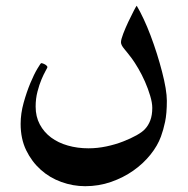

<svg xmlns="http://www.w3.org/2000/svg" viewBox="-20 -431 655 668"><path d="M560.5 -80.6Q560.5 -36.1 554.4 -7.3Q548.3 21.5 540 43.9Q528.3 76.2 503.2 107.4Q478 138.7 443.6 162.8Q409.2 187 366.5 201.9Q323.7 216.8 276.4 216.8Q233.9 216.8 193.4 202.1Q152.8 187.5 121.6 159.4Q90.3 131.3 71 91.6Q51.8 51.8 51.8 0Q51.8 -36.1 62.3 -73.7Q72.8 -111.3 85.7 -142.1Q98.6 -172.9 110.1 -192.1Q121.6 -211.4 123.5 -211.4Q125.5 -211.4 129.2 -210.2Q132.8 -209 136.2 -207Q139.6 -205.1 142.3 -202.4Q145 -199.7 145 -197.3Q145 -195.8 138.7 -184.6Q132.3 -173.3 124.5 -155Q116.7 -136.7 110.4 -112.3Q104 -87.9 104 -60.1Q104 -25.4 118.4 1.7Q132.8 28.8 157.7 47.4Q182.6 65.9 216.1 75.4Q249.5 85 288.1 85Q318.8 85 350.1 78.4Q381.3 71.8 408.2 61.3Q435.1 50.8 455.1 39.6Q475.1 28.3 483.9 18.6Q496.1 5.9 502.9 -12.2Q509.8 -30.3 509.8 -55.7Q509.8 -73.7 502.4 -98.1Q495.1 -122.6 484.4 -147Q473.6 -171.4 461.2 -192.6Q448.7 -213.9 439 -227.1Q424.3 -246.6 412.6 -260.5Q400.9 -274.4 400.9 -283.7Q400.9 -293.5 408.7 -313.7Q416.5 -334 426.5 -355.2Q436.5 -376.5 445.1 -392.8Q453.6 -409.2 455.6 -411.1Q467.3 -391.6 479.7 -365Q492.2 -338.4 503.9 -307.4Q515.6 -276.4 525.9 -243.9Q536.1 -211.4 543.9 -181.2Q551.8 -150.9 556.2 -124.8Q560.5 -98.6 560.5 -80.6Z"/></svg>

Font: Accordance
Style: Bold-Italic
Weight: 700
Italic angle: -11°
Version: Version 1.2 (build January 31, 2020) Miklal Software Solutio